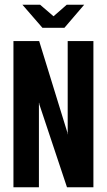

<svg xmlns="http://www.w3.org/2000/svg" viewBox="-20 -794 453 814"><path d="M75 -774H150L207 -725L263 -774H337L253 -676H160ZM37 0V-620H146L266 -231V-225H267V-620H376V0H264L147 -351L146 -358H145V0Z"/></svg>

Font: Smooch Sans
Style: Bold
Weight: 700
Designer: Robert E. Leuschke
Foundry: Robert E. Leuschke
Version: Version 1.010